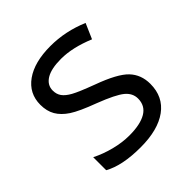

<svg xmlns="http://www.w3.org/2000/svg" viewBox="-155 -661 786 786"><g transform="rotate(-45 238.5 -267.5)"><path d="M431.2 -146Q431.2 -71.3 375.5 -30.8Q319.8 9.8 219.2 9.8Q112.8 9.8 53.2 -23.9V-99.1Q91.8 -79.6 136 -68.4Q180.2 -57.1 221.2 -57.1Q284.7 -57.1 318.8 -77.4Q353 -97.7 353 -139.2Q353 -170.4 325.9 -192.6Q298.8 -214.8 220.2 -245.1Q145.5 -272.9 114 -293.7Q82.5 -314.5 67.1 -340.8Q51.8 -367.2 51.8 -403.8Q51.8 -469.2 105 -507.1Q158.2 -544.9 251 -544.9Q337.4 -544.9 419.9 -509.8L391.1 -443.8Q310.5 -477.1 245.1 -477.1Q187.5 -477.1 158.2 -459Q128.9 -440.9 128.9 -409.2Q128.9 -387.7 139.9 -372.6Q150.9 -357.4 175.3 -343.8Q199.7 -330.1 269 -304.2Q364.3 -269.5 397.7 -234.4Q431.2 -199.2 431.2 -146Z"/></g></svg>

Font: f01136030
Style: Regular
Weight: 400
Foundry: Ascender Corporation
Version: Version 1.10